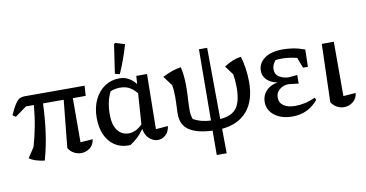

<svg xmlns="http://www.w3.org/2000/svg" viewBox="-86 -996 2722 1427"><g transform="rotate(-10 1274.5 -283.0)"><path d="M179 12Q148 8 118.5 -0.5Q89 -9 64 -26L114 -102Q133 -166 148 -243Q163 -320 171 -409H111L24 -346L1 -362Q27 -419 45 -445Q63 -471 78.5 -478Q94 -485 113 -485H567L562 -409H465L464 -76L557 -83Q552 -41 522.5 -18.5Q493 4 457 4Q429 4 403 -9.5Q377 -23 360 -51L396 -409H240Q236 -301 222 -196Q208 -91 179 12Z M827 8Q820 9 811 9Q751 9 706.5 -21.5Q662 -52 638 -106.5Q614 -161 614 -233Q614 -311 642.5 -370Q671 -429 719.5 -461.5Q768 -494 829 -494Q871 -494 902 -475.5Q933 -457 954 -429L958 -490H1039L1033 -75L1125 -82Q1118 -37 1092 -15Q1066 7 1035 7Q1001 7 971 -19Q941 -45 933 -94Q909 -59 882 -34.5Q855 -10 827 8ZM714 -242Q714 -163 745.5 -121Q777 -79 831 -79Q854 -79 880.5 -90.5Q907 -102 933 -129L949 -361Q930 -385 900 -405Q870 -425 823 -425Q787 -425 751 -411Q732 -376 723 -332Q714 -288 714 -242ZM840 -524 804 -533 836 -750 845 -759 917 -737Q901 -682 882 -629Q863 -576 840 -524Z M1445 193 1446 9Q1333 5 1272.5 -34Q1212 -73 1212 -157Q1212 -170 1213 -192.5Q1214 -215 1215 -241Q1216 -267 1216 -289Q1216 -340 1208 -377L1155 -448Q1233 -488 1295 -496Q1302 -465 1306 -431Q1310 -397 1310 -353Q1310 -303 1307 -256.5Q1304 -210 1304 -173Q1304 -152 1306.5 -136Q1309 -120 1316 -101Q1346 -85 1376.5 -77Q1407 -69 1447 -67L1451 -604H1513L1517 -66Q1604 -72 1641 -121Q1678 -170 1678 -278Q1678 -325 1670 -376L1620 -444Q1657 -467 1686 -479Q1715 -491 1748 -495Q1761 -455 1768.5 -402.5Q1776 -350 1776 -300Q1776 -162 1710 -83Q1644 -4 1518 8L1520 193Z M2050 9Q1968 9 1916 -30.5Q1864 -70 1864 -133Q1864 -181 1896 -216Q1928 -251 1984 -260Q1936 -268 1906 -296.5Q1876 -325 1876 -364Q1876 -423 1925.5 -459Q1975 -495 2063 -495Q2103 -495 2143 -488.5Q2183 -482 2229 -465L2226 -335H2189L2159 -414Q2100 -429 2044 -429Q2021 -429 1998 -426Q1971 -394 1971 -361Q1971 -321 2003 -302Q2035 -283 2076 -283L2137 -289V-224L2064 -233Q2023 -233 1994 -209.5Q1965 -186 1965 -149Q1965 -109 1996.5 -87Q2028 -65 2084 -65Q2119 -65 2156.5 -73Q2194 -81 2236 -100L2244 -82Q2168 9 2050 9Z M2344 -47 2357 -485H2448V-75L2542 -82Q2537 -40 2507 -16.5Q2477 7 2440 7Q2413 7 2387 -6.5Q2361 -20 2344 -47Z"/></g></svg>

Font: Piazzolla Medium
Style: Regular
Weight: 500
Designer: Juan Pablo del Peral
Foundry: Huerta Tipografica
Version: Version 1.330